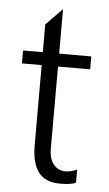

<svg xmlns="http://www.w3.org/2000/svg" viewBox="-50 -693 419 738"><g transform="rotate(5 159.5 -324.5)"><path d="M210.9 9.8Q151.4 9.8 125.7 -26.1Q100.1 -62 100.1 -127.9V-438H23.9V-487.8H100.1V-595.2L163.1 -659.2V-487.8H287.1V-438H163.1V-122.1Q163.1 -82 180.7 -60.5Q198.2 -39.1 227.1 -39.1Q247.1 -39.1 271 -49.8V1Q251 9.8 210.9 9.8Z"/></g></svg>

Font: HK Grotesk Light
Style: Regular
Weight: 300
Designer: Alfredo Marco Pradil and Stefan Peev
Foundry: Hanken Design Co.
Version: Version 1.045;PS 001.045;hotconv 1.0.88;makeotf.lib2.5.64775